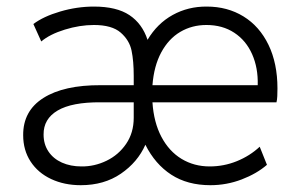

<svg xmlns="http://www.w3.org/2000/svg" viewBox="-20 -542 892 570"><path d="M48.8 -140.6Q48.3 -212.9 108.9 -251.2Q169.4 -289.6 279.3 -289.1H377V-316.4Q377 -360.8 370.6 -391.6Q364.3 -422.4 338.4 -445.1Q312.5 -467.8 258.8 -467.8Q216.8 -467.8 172.4 -454.1Q127.9 -440.4 102.5 -418.9L79.1 -470.7Q108.9 -493.2 158.7 -507.8Q208.5 -522.5 258.8 -522.5Q326.2 -522.5 364.3 -497.1Q402.3 -471.7 418 -423.8Q446.8 -472.2 492.7 -497.6Q538.6 -522.9 593.8 -522.5Q655.3 -522.5 702.9 -493.2Q750.5 -463.9 777.1 -408.9Q803.7 -354 803.7 -279.3Q803.7 -267.6 803.2 -256.6Q802.7 -245.6 800.8 -238.3H432.6Q436.5 -178.7 459.2 -135.7Q481.9 -92.8 519 -70.3Q556.2 -47.9 602.5 -47.9Q644.5 -47.9 683.1 -63.5Q721.7 -79.1 751 -106.4L772.5 -52.7Q742.2 -26.4 697.5 -9.3Q652.8 7.8 604.5 7.8Q536.6 7.8 488.5 -23.4Q440.4 -54.7 411.6 -112.3Q388.7 -60.5 338.9 -26.4Q289.1 7.8 219.7 7.8Q170.9 7.8 131.8 -10.5Q92.8 -28.8 70.8 -62.5Q48.8 -96.2 48.8 -140.6ZM221.7 -47.9Q260.3 -47.4 296.1 -64.7Q332 -82 354.5 -115Q377 -147.9 377 -192.4V-238.3H278.3Q193.4 -238.8 151.1 -213.9Q108.9 -189 109.4 -142.6Q109.4 -113.8 123.8 -92.3Q138.2 -70.8 163.8 -59.3Q189.5 -47.9 221.7 -47.9ZM745.1 -289.1Q746.6 -340.3 728.5 -381.1Q710.4 -421.9 675.5 -444.8Q640.6 -467.8 592.8 -467.8Q549.8 -467.8 515.1 -447.3Q480.5 -426.8 458.7 -386.5Q437 -346.2 432.6 -289.1Z"/></svg>

Font: Reddit Sans Chocolate Light
Style: Regular
Weight: 300
Designer: Stephen Hutchings
Foundry: Reddit
Version: Version 1.013